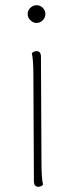

<svg xmlns="http://www.w3.org/2000/svg" viewBox="-20 -708 288 736"><path d="M86 -654Q86 -668 96.5 -678Q107 -688 120 -688Q134 -688 144 -678Q154 -668 154 -654Q154 -641 144 -630.5Q134 -620 120 -620Q107 -620 96.5 -630.5Q86 -641 86 -654ZM145 0Q137 8 127 8Q110 8 110 -14L108 -417Q108 -480 102 -504Q110 -512 120 -512Q137 -512 137 -490L139 -87Q139 -24 145 0Z"/></svg>

Font: Arima Madurai Thin
Style: Regular
Weight: 250
Designer: Joana Correia and Natanael Gama
Foundry: NDISCOVER
Version: Version 1.020; ttfautohint (v1.5) -l 7 -r 28 -G 50 -x 13 -D 